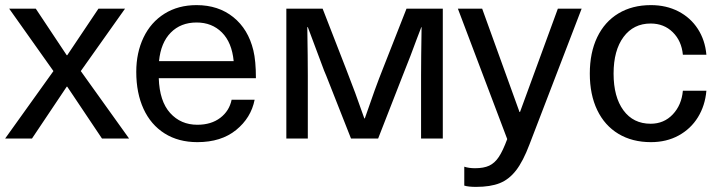

<svg xmlns="http://www.w3.org/2000/svg" viewBox="-22 -542 2820 751"><path d="M483 0H377L241 -203H239L103 0H-2L187 -264L14 -508H118L239 -326H241L363 -508H467L294 -264Z M884 -152H974Q960 -81 901.5 -33.5Q843 14 750 14Q676 14 622 -20Q568 -54 539.5 -116Q511 -178 511 -261Q511 -336 539.5 -395.5Q568 -455 621.5 -488.5Q675 -522 747 -522Q832 -522 890.5 -475Q949 -428 969 -345Q979 -304 979 -236H599Q602 -146 643.5 -100Q685 -54 750 -54Q804 -54 839.5 -81Q875 -108 884 -152ZM600 -303H892Q885 -376 846 -415Q807 -454 747 -454Q685 -454 646 -414.5Q607 -375 600 -303Z M1625 0V-247Q1625 -310 1627 -436H1626L1608 -389Q1600 -367 1583.5 -323.5Q1567 -280 1553 -246L1457 0H1351L1254 -246L1246 -265L1182 -436H1180Q1182 -310 1182 -247V0H1098V-508H1240L1331 -274Q1368 -180 1403 -79H1405Q1446 -199 1476 -274L1568 -508H1710V0Z M1840 189Q1810 189 1794 184V110Q1812 116 1836 116Q1870 116 1891.5 106Q1913 96 1929 72Q1945 48 1962 2L1769 -508H1864L2010 -104H2012L2160 -508H2253L2049 23Q2024 89 1996.5 124.5Q1969 160 1932.5 174.5Q1896 189 1840 189Z M2741 -328H2649Q2644 -382 2609.5 -416Q2575 -450 2523 -450Q2456 -450 2417 -397.5Q2378 -345 2378 -254Q2378 -163 2416.5 -110.5Q2455 -58 2523 -58Q2575 -58 2609.5 -94.5Q2644 -131 2649 -187H2741Q2736 -129 2708 -83.5Q2680 -38 2632.5 -12Q2585 14 2524 14Q2451 14 2397 -18.5Q2343 -51 2314 -111.5Q2285 -172 2285 -254Q2285 -336 2314 -396.5Q2343 -457 2397 -489.5Q2451 -522 2524 -522Q2584 -522 2631.5 -497.5Q2679 -473 2707.5 -429Q2736 -385 2741 -328Z"/></svg>

Font: CST
Style: Regular
Weight: 400
Version: Version 1.00